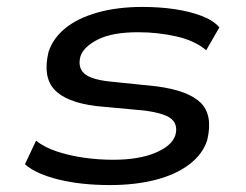

<svg xmlns="http://www.w3.org/2000/svg" viewBox="-20 -525 711 554"><path d="M297 9Q214 9 149 -7Q84 -23 52 -51L84 -119Q108 -100 144 -88Q180 -76 222 -70Q264 -64 306 -64Q380 -64 428 -84Q476 -104 486 -135Q494 -164 475.5 -181Q457 -198 397 -206L257 -219Q170 -230 136.5 -267Q103 -304 120 -375Q133 -415 169 -444Q205 -473 262 -489Q319 -505 391 -505Q441 -505 484.5 -498.5Q528 -492 562 -479Q596 -466 613 -446L575 -380Q542 -408 488.5 -420Q435 -432 379 -432Q304 -432 262.5 -411Q221 -390 212 -362Q204 -331 222.5 -313.5Q241 -296 295 -290L431 -276Q523 -264 559 -228.5Q595 -193 578 -121Q565 -80 526 -50.5Q487 -21 428.5 -6Q370 9 297 9Z"/></svg>

Font: Nunito Sans 7pt Expanded
Style: Italic
Weight: 400
Width: 7
Italic angle: -9°
Designer: Vernon Adams
Foundry: Vernon Adams
Version: Version 3.101;gftools[0.9.27]